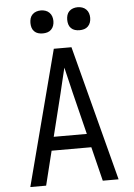

<svg xmlns="http://www.w3.org/2000/svg" viewBox="-62 -994 724 1040"><g transform="rotate(-5 300.0 -474.0)"><path d="M60 0 188 -490 252 -735H348L412 -490L540 0H454L408 -186H192L146 0ZM210 -260H390L333 -490Q325 -525 316.5 -559.5Q308 -594 300 -628Q292 -594 283.5 -559.5Q275 -525 267 -490ZM400 -823Q387 -823 375 -826.5Q363 -830 354 -839Q345 -848 341.5 -860Q338 -872 338 -885Q338 -898 341.5 -910Q345 -922 354 -931Q363 -940 375 -944Q387 -948 400 -948Q413 -948 425 -944Q437 -940 446 -931Q455 -922 459 -910Q463 -898 463 -885Q463 -872 459 -860Q455 -848 446 -839Q437 -830 425 -826.5Q413 -823 400 -823ZM200 -823Q187 -823 175 -826.5Q163 -830 154 -839Q145 -848 141.5 -860Q138 -872 138 -885Q138 -898 141.5 -910Q145 -922 154 -931Q163 -940 175 -944Q187 -948 200 -948Q213 -948 225 -944Q237 -940 246 -931Q255 -922 259 -910Q263 -898 263 -885Q263 -872 259 -860Q255 -848 246 -839Q237 -830 225 -826.5Q213 -823 200 -823Z"/></g></svg>

Font: Iosevka Meiseki Sans
Style: Regular
Weight: 400
Monospace: yes
Designer: Belleve Invis
Foundry: Belleve Invis
Version: Version 11.2.6; ttfautohint (v1.8.4)